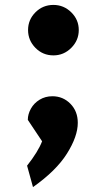

<svg xmlns="http://www.w3.org/2000/svg" viewBox="-20 -564 450 780"><path d="M94 -442Q94 -484 124 -514Q154 -544 197 -544Q239 -544 269.5 -514Q300 -484 300 -442Q300 -400 269.5 -369.5Q239 -339 197 -339Q154 -339 124 -369.5Q94 -400 94 -442ZM90 109Q135 52 151 10L93 -77Q93 -100 105.5 -122.5Q118 -145 141 -159Q164 -173 193 -173Q236 -173 266 -142.5Q296 -112 296 -65Q296 -10 252 60Q208 130 114 196Z"/></svg>

Font: Secular One
Style: Regular
Weight: 400
Designer: Michal Sahar
Foundry: Hagilda
Version: Version 1.000